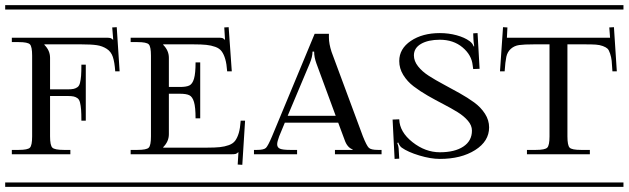

<svg xmlns="http://www.w3.org/2000/svg" viewBox="-29 -728 2449 748"><path d="M-8.8 -708H472.2V-690.9H-8.8ZM472.2 0H-8.8V-17.1H472.2ZM17.1 -581.1H384.8Q397 -581.1 401.6 -579.6Q406.2 -578.1 411.1 -573.2H412.1L408.2 -621.1L425.8 -622.1L437 -450.2H419.9Q417.5 -485.8 410.6 -506.3Q403.8 -526.9 386.7 -537.8Q369.6 -548.8 348.1 -552Q326.7 -555.2 288.1 -555.2H144V-553.2Q166 -531.2 166 -502.9V-379.9H234.9Q249.5 -379.9 258.1 -381.8Q266.6 -383.8 273.2 -388.7Q279.8 -393.6 282.7 -405.3Q285.6 -417 286.9 -432.9Q288.1 -448.7 288.1 -476.1H305.2V-257.8H288.1Q288.1 -285.2 286.9 -301Q285.6 -316.9 282.7 -328.6Q279.8 -340.3 273.2 -345.2Q266.6 -350.1 258.1 -352.1Q249.5 -354 234.9 -354H166V-196.8Q166 -161.6 175 -152.8Q184.1 -144 219.2 -144H245.1V-127H17.1V-144H43.9Q79.1 -144 87.6 -152.8Q96.2 -161.6 96.2 -196.8V-511.2Q96.2 -546.4 87.6 -555.2Q79.1 -564 43.9 -564H17.1Z M480 -581.1H820.8Q833 -581.1 837.2 -579.8Q841.3 -578.6 846.7 -573.2H847.7L844.7 -621.1L861.8 -622.1L874 -450.2H856Q854 -479 848.6 -497.6Q843.3 -516.1 834.7 -527.8Q826.2 -539.6 809.8 -545.4Q793.5 -551.3 774.7 -553.2Q755.9 -555.2 725.1 -555.2H606.9V-553.2Q628.9 -531.2 628.9 -502.9V-389.2H671.9Q696.8 -389.2 708.7 -395Q720.7 -400.9 726.8 -421.4Q732.9 -441.9 732.9 -484.9H751V-267.1H732.9Q732.9 -310.1 726.8 -330.6Q720.7 -351.1 708.7 -356.9Q696.8 -362.8 671.9 -362.8H628.9V-205.1Q628.9 -176.8 606.9 -154.8V-152.8H777.8Q808.6 -152.8 827.4 -154.8Q846.2 -156.7 862.5 -162.6Q878.9 -168.5 887.5 -180.2Q896 -191.9 901.4 -210.4Q906.7 -229 908.7 -257.8H925.8L915 -85.9L897 -86.9L899.9 -134.8H898.9Q894 -129.9 889.2 -128.4Q884.3 -127 872.1 -127H480V-144H506.8Q542 -144 550.5 -152.8Q559.1 -161.6 559.1 -196.8V-511.2Q559.1 -546.4 550.5 -555.2Q542 -564 506.8 -564H480ZM454.1 -708H960.9V-690.9H454.1ZM454.1 -17.1H960.9V0H454.1Z M960.4 -127V-144H972.7Q999 -144 1007.1 -151.9Q1015.1 -159.7 1030.8 -196.8L1196.8 -596.2H1252.4V-590.8V-582Q1252.4 -557.6 1262.7 -525.9L1384.8 -196.8Q1399.4 -160.2 1408 -152.1Q1416.5 -144 1442.9 -144H1457.5V-127H1275.9V-144H1344.7V-146Q1323.7 -153.3 1313.5 -183.1L1288.6 -250H1080.6L1058.6 -196.8Q1050.8 -175.8 1050.8 -166Q1050.8 -153.3 1061.8 -148.7Q1072.8 -144 1100.6 -144H1128.4V-127ZM1278.8 -276.9 1203.6 -481Q1194.8 -505.4 1194.8 -526.9H1188.5Q1188.5 -506.8 1177.7 -481L1091.8 -276.9ZM942.9 -708H1475.6V-690.9H942.9ZM942.9 -17.1H1475.6V0H942.9Z M1456.5 -708H1911.1V-690.9H1456.5ZM1456.5 -17.1H1911.1V0H1456.5ZM1876.5 -231.9Q1876.5 -177.7 1822 -143.3Q1767.6 -108.9 1684.6 -108.9Q1648.9 -108.9 1604.5 -122.3Q1560.1 -135.7 1536.1 -152.8Q1527.8 -158.7 1522.5 -172.9L1518.6 -170.9Q1524.4 -157.2 1524.4 -143.1L1526.4 -109.9L1508.3 -108.9L1500.5 -262.2L1526.4 -263.2Q1527.8 -213.9 1577.9 -174.3Q1627.9 -134.8 1684.6 -134.8Q1742.7 -134.8 1776.1 -157Q1809.6 -179.2 1809.6 -219.2Q1809.6 -239.3 1793.9 -257.6Q1778.3 -275.9 1753.4 -291.3Q1728.5 -306.6 1698.2 -322.3Q1668 -337.9 1637.7 -355.2Q1607.4 -372.6 1582.5 -391.6Q1557.6 -410.6 1542 -436Q1526.4 -461.4 1526.4 -490.2Q1526.4 -538.1 1571.5 -568.6Q1616.7 -599.1 1684.6 -599.1Q1718.8 -599.1 1750 -590.6Q1781.2 -582 1800.3 -567.9Q1812 -559.6 1816.4 -546.9L1818.4 -547.9Q1815.4 -568.4 1815.4 -576.2L1814.5 -598.1L1831.5 -599.1L1839.4 -460L1814.5 -459L1812.5 -473.1Q1808.6 -513.7 1772.9 -543.5Q1737.3 -573.2 1684.6 -573.2Q1639.2 -573.2 1611.3 -557.1Q1583.5 -541 1583.5 -512.2Q1583.5 -490.2 1599.6 -469.7Q1615.7 -449.2 1641.6 -432.6Q1667.5 -416 1698.7 -399.4Q1730 -382.8 1761.2 -365.2Q1792.5 -347.7 1818.4 -328.9Q1844.2 -310.1 1860.4 -284.9Q1876.5 -259.8 1876.5 -231.9Z M1893.1 -708H2399.9V-690.9H1893.1ZM1893.1 -17.1H2399.9V0H1893.1ZM1945.8 -581.1H2347.7L2344.7 -621.1L2362.8 -622.1L2374 -450.2H2356.9Q2355.5 -477.1 2354 -491Q2352.5 -504.9 2347.9 -519Q2343.3 -533.2 2337.6 -538.6Q2332 -543.9 2319.6 -548.6Q2307.1 -553.2 2292.2 -554.2Q2277.3 -555.2 2252 -555.2H2181.6V-196.8Q2181.6 -161.6 2190.2 -152.8Q2198.7 -144 2233.9 -144H2269V-127H2023.9V-144H2059.1Q2094.2 -144 2103 -152.8Q2111.8 -161.6 2111.8 -196.8V-555.2H2050.8Q2012.7 -555.2 1993.7 -552.5Q1974.6 -549.8 1961.2 -537.8Q1947.8 -525.9 1943.6 -506.8Q1939.5 -487.8 1937 -450.2H1918.9L1930.7 -622.1L1947.8 -621.1Z"/></svg>

Font: FoglihtenFr01
Style: Regular
Weight: 500
Version: Version 0.68